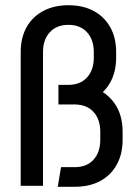

<svg xmlns="http://www.w3.org/2000/svg" viewBox="-20 -718 539 742"><path d="M60 0V-516.5H146.2V0ZM203.2 3.8 215.8 -72H270V3.8ZM205.8 -314.2V-390H267V-314.2ZM367.5 -176.5V-209.8H453.8V-176.5ZM342.5 -494.5V-517.5H428.8V-494.5ZM60 -516.5Q60 -572.5 82.8 -613Q105.5 -653.5 147.1 -675.6Q188.8 -697.8 244.5 -697.8V-622Q199 -622 172.6 -593.5Q146.2 -565 146.2 -516.5ZM428.8 -516.5H342.5Q342.5 -565 316.1 -593.5Q289.8 -622 244.2 -622V-697.8Q301 -697.8 342.1 -675.6Q383.2 -653.5 406 -613Q428.8 -572.5 428.8 -516.5ZM428.8 -495.5Q428.8 -440.2 406 -399.4Q383.2 -358.5 342.1 -336.4Q301 -314.2 244.2 -314.2V-390Q289.8 -390 316.1 -418.5Q342.5 -447 342.5 -495.5ZM453.8 -208.8H367.5Q367.5 -257.2 341.1 -285.8Q314.8 -314.2 269.2 -314.2V-390Q326 -390 367.1 -367.9Q408.2 -345.8 431 -305.2Q453.8 -264.8 453.8 -208.8ZM453.8 -177.5Q453.8 -122.2 431 -81.4Q408.2 -40.5 367.1 -18.4Q326 3.8 269.2 3.8V-72Q314.8 -72 341.1 -100.5Q367.5 -129 367.5 -177.5Z"/></svg>

Font: Akshar Light
Style: Regular
Weight: 300
Designer: Tall Chai
Foundry: Tall Chai
Version: Version 1.100